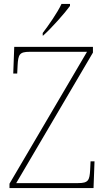

<svg xmlns="http://www.w3.org/2000/svg" viewBox="-20 -951 538 971"><path d="M196 -784V-771H198C239 -807 309 -886 334 -921V-931H291C270 -886 225 -822 196 -784ZM28 0H453L458 -135H438L436 -93C433 -39 427 -25 375 -25H62L450 -685V-714H52L47 -579H67L69 -620C72 -675 78 -689 130 -689H420L28 -22Z"/></svg>

Font: Noto Serif Gurmukhi Thin
Style: Regular
Weight: 100
Designer: Vaibhav Singh and the Monotype Design Team
Foundry: Monotype Imaging Inc.
Version: Version 2.004